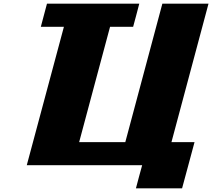

<svg xmlns="http://www.w3.org/2000/svg" viewBox="-20 -895 1165 1040"><path d="M716.3 125H966.3Q977.5 83.5 1000 0.2Q1022.5 -83 1033.7 -125H908.7L1109.4 -875H859.4L658.7 -125H408.7Q436.5 -229.5 492.4 -437.7Q548.3 -646 576.2 -750H701.2Q707 -771 718 -812.5Q729 -854 734.4 -875H234.4Q229 -854 217.8 -812.5Q206.5 -771 201.2 -750H326.2L125 0H750Q744.1 21 732.9 62.5Q721.7 104 716.3 125Z"/></svg>

Font: Faithful 32x
Style: BoldOblique
Weight: 400
Foundry: Faithful Resource Pack
Version: Version 1.0; January 27, 2023